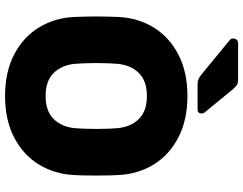

<svg xmlns="http://www.w3.org/2000/svg" viewBox="-121 -829 960 758"><g transform="rotate(90 359.0 -450.0)"><path d="M45 0ZM671 -439Q673 -411 673 -349Q673 -288 671 -261Q667 -185 629.5 -123.5Q592 -62 523 -26Q454 10 359 10Q264 10 195 -26Q126 -62 88.5 -123.5Q51 -185 47 -261Q45 -315 45 -349Q45 -383 47 -439Q51 -515 88.5 -576.5Q126 -638 195 -674Q264 -710 359 -710Q454 -710 523 -674Q592 -638 629.5 -576.5Q667 -515 671 -439ZM359 -550Q300 -550 268.5 -518.5Q237 -487 232 -434Q229 -401 229 -351Q229 -302 232 -266Q237 -213 268.5 -181.5Q300 -150 359 -150Q418 -150 449.5 -181.5Q481 -213 486 -266Q489 -302 489 -351Q489 -401 486 -434Q481 -487 449.5 -518.5Q418 -550 359 -550ZM428 -766Q428 -750 412 -750H314Q300 -750 291.5 -754Q283 -758 272 -767L137 -878Q132 -883 132 -890Q132 -899 137 -904.5Q142 -910 151 -910H294Q306 -910 313 -906.5Q320 -903 331 -891L423 -779Q428 -774 428 -766Z"/></g></svg>

Font: Hezaedrus
Style: Bold
Weight: 700
Designer: Hubert & Fischer
Foundry: Hubert & Fischer
Version: Version 1.10;September 3, 2019;FontCreator 11.5.0.2425 64-bi